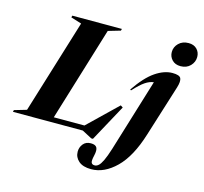

<svg xmlns="http://www.w3.org/2000/svg" viewBox="-182 -887 1346 1268"><g transform="rotate(15 491.0 -253.0)"><path d="M417 -678 220.5 -35H430L627.5 -225.5L643.5 -215L507 35.5H495.5L428 0H-49.5L-46.5 -12.5L37 -37L234.5 -679.5L161.5 -702.5L165 -715H504L500.5 -702.5ZM861.5 -653.5Q861.5 -688 887.2 -713.5Q913 -739 955 -739Q991 -739 1011.8 -717.5Q1032.5 -696 1032.5 -664.5Q1032.5 -629.5 1007.2 -603.5Q982 -577.5 940.5 -577.5Q904 -577.5 882.8 -599.8Q861.5 -622 861.5 -653.5ZM845.5 -84.5Q796 75.5 716 154Q636 232.5 546.5 232.5Q490 232.5 460.8 206.8Q431.5 181 431.5 143Q431.5 113 450 90.2Q468.5 67.5 502 67.5Q534 67.5 543.2 84.8Q552.5 102 543.5 140Q534.5 178 540 190Q545.5 202 563 202Q576.5 202 589.2 190.8Q602 179.5 616 150.2Q630 121 647 67L799 -429.5Q770.5 -426.5 740.8 -406.5Q711 -386.5 667 -338.5L660.5 -343Q725.5 -438.5 786 -479.5Q846.5 -520.5 902.5 -520.5Q951 -520.5 960.2 -500.8Q969.5 -481 956 -437Z"/></g></svg>

Font: Newsreader Display
Style: Bold Italic
Weight: 700
Italic angle: -17°
Designer: Hugues Gentile
Foundry: Production Type
Version: Version 1.001